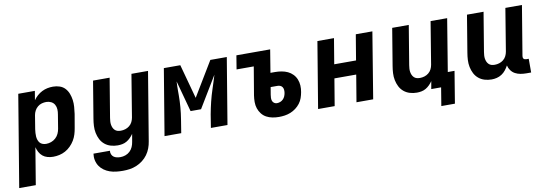

<svg xmlns="http://www.w3.org/2000/svg" viewBox="-67 -921 4324 1517"><g transform="rotate(-10 2094.5 -162.5)"><path d="M-11 205 111 -530H244L232 -457Q245 -476 263 -492Q281 -508 302 -518.5Q323 -529 345 -533.5Q367 -538 390 -538Q418 -538 443.5 -529.5Q469 -521 486.5 -502Q504 -483 513.5 -458Q523 -433 526.5 -406.5Q530 -380 528 -352Q526 -324 522 -296L503 -186Q499 -161 491.5 -136.5Q484 -112 470.5 -89.5Q457 -67 437.5 -47.5Q418 -28 395 -15.5Q372 -3 347 2.5Q322 8 297 8Q274 8 252 2Q230 -4 213.5 -17.5Q197 -31 186.5 -50.5Q176 -70 171 -91L122 205ZM260 -102Q280 -102 300 -109Q320 -116 336 -130.5Q352 -145 361 -164.5Q370 -184 373 -204L391 -314Q395 -335 394 -355.5Q393 -376 383.5 -393Q374 -410 356 -419Q338 -428 317 -428Q299 -428 281 -423Q263 -418 248 -405.5Q233 -393 224 -376Q215 -359 212 -341L194 -231Q192 -216 191 -201.5Q190 -187 191 -173Q192 -159 196.5 -145.5Q201 -132 209.5 -122Q218 -112 231.5 -107Q245 -102 260 -102Z M820 213Q793 213 766.5 210Q740 207 715.5 198.5Q691 190 670 175Q649 160 635 139Q621 118 615.5 92Q610 66 614 39H746Q744 54 749.5 67.5Q755 81 766 89Q777 97 791.5 100Q806 103 820 103Q840 103 860 96Q880 89 895.5 74.5Q911 60 919.5 40.5Q928 21 931 1L942 -62Q931 -46 917 -32Q903 -18 886.5 -8.5Q870 1 851.5 4.5Q833 8 815 8Q786 8 759 0Q732 -8 711 -25.5Q690 -43 677.5 -67.5Q665 -92 659.5 -119.5Q654 -147 655.5 -176Q657 -205 662 -234L711 -530H844L792 -216Q790 -203 789 -189.5Q788 -176 790 -163Q792 -150 797 -138.5Q802 -127 811 -118Q820 -109 832.5 -105.5Q845 -102 859 -102Q877 -102 895 -107.5Q913 -113 928 -125Q943 -137 951.5 -154Q960 -171 963 -189L1019 -530H1152L1061 19Q1057 46 1047 73Q1037 100 1020 123.5Q1003 147 979.5 165Q956 183 929.5 194Q903 205 875.5 209Q848 213 820 213Z M1191 0 1279 -530H1411L1486 -255L1652 -530H1784L1696 0H1563L1580 -106Q1589 -155 1601 -204Q1613 -253 1629 -301L1640 -335Q1646 -354 1652 -372.5Q1658 -391 1663 -409L1512 -159H1428L1360 -409Q1359 -390 1358.5 -372Q1358 -354 1358 -336V-300Q1358 -252 1354 -203Q1350 -154 1342 -106L1325 0Z M2109 8Q2082 8 2056 3Q2030 -2 2008 -14Q1986 -26 1970.5 -46Q1955 -66 1947 -90Q1939 -114 1939 -141Q1939 -168 1943 -194L1981 -420H1843L1861 -530H2132L2102 -347H2139Q2165 -347 2191 -342.5Q2217 -338 2239.5 -327.5Q2262 -317 2279.5 -299Q2297 -281 2306.5 -257.5Q2316 -234 2317.5 -207.5Q2319 -181 2314 -155Q2310 -132 2302 -109Q2294 -86 2279 -66.5Q2264 -47 2244 -32Q2224 -17 2201.5 -8Q2179 1 2155.5 4.5Q2132 8 2109 8ZM2111 -102Q2125 -102 2138 -107Q2151 -112 2161 -122Q2171 -132 2176.5 -145Q2182 -158 2184 -171Q2186 -183 2185 -195.5Q2184 -208 2178 -217.5Q2172 -227 2161.5 -231.5Q2151 -236 2139 -236H2084L2074 -176Q2072 -164 2071.5 -151.5Q2071 -139 2075 -127.5Q2079 -116 2089 -109Q2099 -102 2111 -102Z M2423 0 2511 -530H2644L2610 -326H2785L2819 -530H2952L2865 0H2731L2767 -216H2592L2556 0Z M3386 146 3410 0H3331L3342 -62Q3331 -46 3317 -32Q3303 -18 3286.5 -8.5Q3270 1 3251.5 4.5Q3233 8 3215 8Q3186 8 3159 0Q3132 -8 3111 -25.5Q3090 -43 3077.5 -67.5Q3065 -92 3059.5 -119.5Q3054 -147 3055.5 -176Q3057 -205 3062 -234L3111 -530H3244L3192 -216Q3190 -203 3189 -189.5Q3188 -176 3190 -163Q3192 -150 3197 -138.5Q3202 -127 3211 -118Q3220 -109 3232.5 -105.5Q3245 -102 3259 -102Q3277 -102 3295 -107.5Q3313 -113 3328 -125Q3343 -137 3351.5 -154Q3360 -171 3363 -189L3419 -530H3552L3483 -110H3537L3495 146Z M3815 8Q3786 8 3759 0Q3732 -8 3711 -25.5Q3690 -43 3677.5 -67.5Q3665 -92 3659.5 -119.5Q3654 -147 3655.5 -176Q3657 -205 3662 -234L3711 -530H3844L3792 -216Q3790 -203 3789 -189.5Q3788 -176 3790 -163Q3792 -150 3797 -138.5Q3802 -127 3811 -118Q3820 -109 3832.5 -105.5Q3845 -102 3859 -102Q3877 -102 3895 -107.5Q3913 -113 3928 -125Q3943 -137 3951.5 -154Q3960 -171 3963 -189L4019 -530H4152L4086 -132Q4085 -126 4086 -120Q4087 -114 4090.5 -110Q4094 -106 4099.5 -104Q4105 -102 4111 -102H4131V8H4093Q4069 8 4046 4Q4023 0 4003.5 -10.5Q3984 -21 3970.5 -39.5Q3957 -58 3952 -80Q3942 -61 3928 -43.5Q3914 -26 3895.5 -14Q3877 -2 3856 3Q3835 8 3815 8Z"/></g></svg>

Font: Iosevka Curly XBdEx
Style: Italic
Weight: 800
Width: 7
Italic angle: -9°
Monospace: yes
Designer: Belleve Invis
Foundry: Belleve Invis
Version: Version 11.1.0; ttfautohint (v1.8.3)